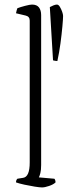

<svg xmlns="http://www.w3.org/2000/svg" viewBox="-20 -820 298 840"><path d="M164 0Q154 0 132 -3.5Q110 -7 87 -12Q64 -17 50 -22Q50 -32 56 -38L81 -42Q110 -46 110 -109V-730Q110 -748 92 -752L50 -762Q51 -769 53 -775Q55 -781 56 -784Q69 -789 90 -794.5Q111 -800 120 -800Q141 -800 150.5 -787.5Q160 -775 160 -754V-98Q160 -76 156.5 -62.5Q153 -49 150 -44L218 -38Q220 -36 221.5 -31.5Q223 -27 223 -22Q214 -13 195 -6.5Q176 0 164 0ZM231 -553Q227 -553 221 -554Q215 -555 212 -556L198 -789Q205 -793 214 -796.5Q223 -800 229 -800Q236 -800 242 -790Q248 -780 252 -768.5Q256 -757 256 -750Q256 -738 253 -704.5Q250 -671 244.5 -630Q239 -589 231 -553Z"/></svg>

Font: Texturina 72pt Thin
Style: Regular
Weight: 100
Designer: Guillermo Torres Carreño
Foundry: Omnibus-Type
Version: Version 1.002; ttfautohint (v1.8.3)